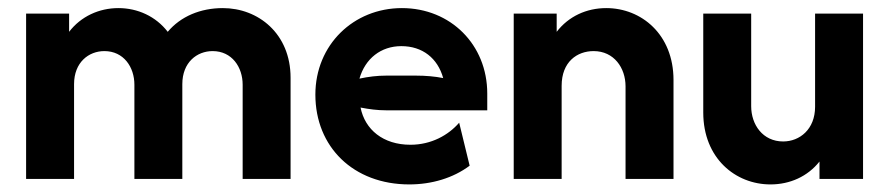

<svg xmlns="http://www.w3.org/2000/svg" viewBox="-20 -451 2241 484"><path d="M45.8 0H166.7V-238.9C166.7 -293.8 203.5 -322.2 243.1 -322.2C291.7 -322.2 318.8 -281.9 318.8 -237.5V0H439.6V-238.9C439.6 -293.8 476.4 -322.2 516 -322.2C564.6 -322.2 591.7 -281.9 591.7 -237.5V0H712.5V-254.9C712.5 -366.7 630.6 -430.6 541.7 -430.6C485.4 -430.6 435.4 -409.7 402.8 -370.8C372.9 -409.7 327.1 -430.6 278.5 -430.6C229.9 -430.6 184 -409.7 154.2 -370.8V-416.7H45.8Z M1011.8 13.9C1068.1 13.9 1122.2 -2.1 1163.9 -33.3L1137.5 -141.7C1110.4 -110.4 1067.4 -86.1 1014.6 -86.1C945.8 -86.1 900 -124.3 888.9 -179.9C910.4 -175.7 931.2 -172.9 954.2 -172.9H1208.3V-215.3C1208.3 -338.2 1116 -430.6 993.1 -430.6C871.5 -430.6 775 -338.2 775 -212.5C775 -80.6 870.8 13.9 1011.8 13.9ZM886.1 -252.8C900.7 -303.5 940.3 -334.7 991.7 -334.7C1045.1 -334.7 1083.3 -304.2 1097.2 -254.2C1076.4 -258.3 1053.5 -260.4 1027.8 -260.4H954.2C930.6 -260.4 908.3 -257.6 886.1 -252.8Z M1275 0H1395.8V-234.7C1395.8 -295.1 1434.7 -322.2 1476.4 -322.2C1527.8 -322.2 1556.9 -279.9 1556.9 -233.3V0H1677.8V-249.3C1677.8 -364.6 1596.5 -430.6 1508.3 -430.6C1458.3 -430.6 1413.2 -409.7 1383.3 -370.8V-416.7H1275Z M1922.2 13.9C1971.5 13.9 2016 -6.2 2045.8 -43.8V0H2155.6V-416.7H2034.7V-181.9C2034.7 -125 1995.8 -94.4 1954.2 -94.4C1902.8 -94.4 1873.6 -136.8 1873.6 -183.3V-416.7H1752.8V-167.4C1752.8 -52.1 1834 13.9 1922.2 13.9Z"/></svg>

Font: Afacad
Style: Bold
Weight: 700
Designer: Kristian Moeller
Foundry: Dicotype
Version: Version 1.000